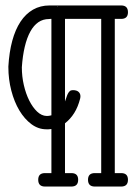

<svg xmlns="http://www.w3.org/2000/svg" viewBox="-20 -685 512 704"><path d="M161.6 -665C139.2 -665 119 -659.9 101.1 -649.7C83.2 -639.4 67.9 -624.7 55.2 -605.5C42.5 -586.3 32.4 -562.8 24.9 -535.2C17.4 -507.5 12.7 -476.2 10.7 -441.4V-439C10.7 -409 14.3 -380.3 21.5 -352.8C28.6 -325.3 38.5 -301 51 -280C63.6 -259 78.3 -242.3 95.2 -229.7C112.1 -217.2 130.4 -210.9 149.9 -210.9H158.2C159.8 -211.3 161.5 -211.4 163.3 -211.4C165.1 -211.4 166.8 -211.6 168.5 -211.9V-50.3H145C128.4 -50.3 120.1 -42.2 120.1 -25.9C120.1 -9.3 128.4 -1 145 -1H241.7C258.3 -1 266.6 -9.3 266.6 -25.9C266.6 -42.2 258.3 -50.3 241.7 -50.3H218.3V-232.9C231.6 -243.3 242.9 -255.9 252.2 -270.8C261.5 -285.6 268.7 -303.2 273.9 -323.7C274.3 -325.4 274.5 -326.9 274.7 -328.4C274.8 -329.8 274.9 -331.2 274.9 -332.5C274.9 -338.7 272.6 -343.9 268.1 -348.1C263.5 -352.4 256.5 -354.5 247.1 -354.5C242.2 -354.5 238.4 -353.2 235.6 -350.6C232.8 -348 230.5 -344.7 228.5 -340.8C226.6 -336.9 224.9 -332.5 223.4 -327.6C221.9 -322.8 220.2 -317.9 218.3 -313V-615.7H351.1V-50.3H327.6C311 -50.3 302.7 -42.2 302.7 -25.9C302.7 -9.3 311 -1 327.6 -1H424.3C440.9 -1 449.2 -9.3 449.2 -25.9C449.2 -42.2 440.9 -50.3 424.3 -50.3H400.9V-615.7H424.3C440.9 -615.7 449.2 -623.9 449.2 -640.1C449.2 -656.7 440.9 -665 424.3 -665ZM168.5 -615.7V-262.2C166.2 -261.6 163.9 -261.1 161.6 -260.7L154.8 -259.8H150.9C138.5 -260.1 126.9 -265.5 116 -275.9C105.1 -286.3 95.5 -299.8 87.2 -316.4C78.9 -333 72.3 -351.9 67.4 -373C62.5 -394.2 60.1 -415.9 60.1 -438V-438.5C62 -466.5 65.6 -491.5 70.8 -513.4C76 -535.4 82.8 -554 91.1 -569.1C99.4 -584.2 109.2 -595.7 120.6 -603.5C132 -611.3 145 -615.2 159.7 -615.2C162.3 -615.2 164.1 -615.4 165 -615.7ZM192.4 -660.2C191.7 -660.2 191.2 -660.3 190.9 -660.6C190.9 -661 191 -661.2 191.2 -661.4C191.3 -661.5 191.4 -661.8 191.4 -662.1C191.4 -662.4 191.6 -662.6 191.9 -662.6C192.2 -662.6 192.4 -661.8 192.4 -660.2Z"/></svg>

Font: Nathan
Style: Regular
Weight: 400
Designer: Peter Wiegel
Foundry: Peter Wiegel
Version: Version 1.001 2009